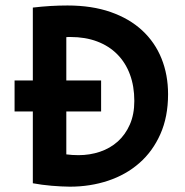

<svg xmlns="http://www.w3.org/2000/svg" viewBox="-20 -682 689 714"><path d="M102.1 -267.6H34.2V-382.8H102.1V-653.8Q134.8 -657.7 167.5 -659.7Q200.2 -661.6 231 -661.6Q321.8 -661.6 391.6 -637.2Q461.4 -612.8 508.8 -568.8Q556.2 -524.9 580.6 -464.4Q605 -403.8 605 -331.5Q605 -247.6 576.4 -183.3Q547.9 -119.1 498.3 -75.7Q448.7 -32.2 382.1 -10Q315.4 12.2 239.7 12.2Q224.6 12.2 207.3 11.2Q189.9 10.3 171.9 8.8Q153.8 7.3 136 4.9Q118.2 2.4 102.1 -0.5ZM226.6 -107.9Q248.5 -105 272 -105Q314 -105 351.8 -117.7Q389.6 -130.4 418 -155.8Q446.3 -181.2 462.9 -219Q479.5 -256.8 479.5 -306.6Q479.5 -361.3 463.1 -405.3Q446.8 -449.2 416 -480.2Q385.3 -511.2 341.3 -527.8Q297.4 -544.4 242.2 -544.4Q238.3 -544.4 234.4 -544.4Q230.5 -544.4 226.6 -543.9V-382.8H356V-267.6H226.6Z"/></svg>

Font: Hammersmith One
Style: Regular
Weight: 400
Designer: Nicole Fally
Foundry: Nicole Fally
Version: Version 1.002